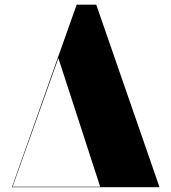

<svg xmlns="http://www.w3.org/2000/svg" viewBox="-20 -784 718 804"><path d="M383 -764.5 648 0H30L301 -764.5ZM224.5 -540.5 32.5 -2H399.5Z"/></svg>

Font: Bodoni* 96pt Fatface
Style: Regular
Weight: 900
Version: Version 2.3